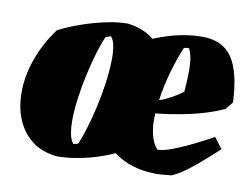

<svg xmlns="http://www.w3.org/2000/svg" viewBox="-60 -566 870 663"><g transform="rotate(10 374.5 -235.0)"><path d="M177 12Q123 7 88 -20.5Q53 -48 35.5 -90Q18 -132 18 -182Q17 -239 38.5 -300.5Q60 -362 101 -417Q139 -436 181 -450.5Q223 -465 264 -473.5Q305 -482 337 -482Q393 -476 431 -445Q474 -463 516.5 -472.5Q559 -482 600 -482Q671 -482 704.5 -433Q738 -384 743 -277L721 -250Q665 -225 601.5 -211.5Q538 -198 485 -193Q484 -172 485 -154Q487 -128 494 -106.5Q501 -85 514 -71Q535 -71 568.5 -84Q602 -97 638.5 -115Q675 -133 703 -149L732 -111Q715 -96 687.5 -71Q660 -46 630 -23.5Q600 -1 577 8Q564 9 551 10.5Q538 12 526 12Q435 12 374 -34Q330 -13 276 -0.5Q222 12 177 12ZM543 -432Q527 -395 512 -343Q497 -291 490 -240Q510 -247 530.5 -258Q551 -269 571 -284Q575 -334 574.5 -362.5Q574 -391 570.5 -407Q567 -423 561 -435Q558 -435 552 -434.5Q546 -434 543 -432ZM225 -40Q235 -40 242 -45Q251 -67 262 -102.5Q273 -138 282.5 -179.5Q292 -221 298 -263.5Q304 -306 305 -342Q306 -371 302.5 -393.5Q299 -416 289 -428Q282 -428 270 -422Q260 -400 249 -364Q238 -328 228.5 -285Q219 -242 213 -199.5Q207 -157 207 -121Q207 -93 211 -72Q215 -51 225 -40Z"/></g></svg>

Font: Labrada Black
Style: Italic
Weight: 900
Italic angle: -7°
Designer: Mercedes Jáuregui
Foundry: Omnibus-Type Team
Version: Version 1.000; ttfautohint (v1.8.4.7-5d5b)